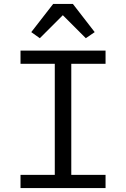

<svg xmlns="http://www.w3.org/2000/svg" viewBox="-20 -955 640 975"><path d="M516 0V-67.1H342V-631H516V-698.2H84.2V-631H258.2V-67.1H84.2V0ZM138.8 -791.9 182.2 -761 299 -877.8 415.8 -761 460.9 -791.9 350.1 -935H250Z"/></svg>

Font: Margiela Mono
Style: Regular
Weight: 400
Designer: Mike Abbink, Paul van der Laan, Pieter van Rosmalen
Foundry: Bold Monday
Version: Version 2.003 2021